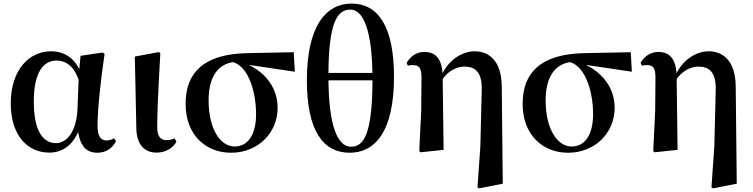

<svg xmlns="http://www.w3.org/2000/svg" viewBox="-20 -839 4216 1075"><path d="M256.3 15.5C324.8 15.5 393.4 -21.6 428.4 -128.7L413.4 -127.3C424.7 -24.9 458.5 16.2 526.5 16.2C575.3 16.2 613 -12.8 629.7 -49.4L618 -64.5C606.2 -58 595.2 -52.7 577.7 -52.7C543.5 -52.7 526.2 -76.4 526.2 -135.4C526.2 -229 543.7 -388.7 565.4 -536.5L555.4 -545L431.1 -526.6L421.6 -428L413.8 -227.4C407 -90.4 346.7 -37.6 293.5 -37.6C219.2 -37.6 169.2 -108.9 169.2 -269.8C169.2 -440.9 227 -499.9 296.4 -499.9C354.5 -499.9 407.2 -460.9 431.2 -353.7L452.5 -381.8H446C426.2 -490.5 359.2 -551.9 266.1 -551.9C143.5 -551.9 40.2 -448.8 40.2 -259.4C40.2 -86.1 130 15.5 256.3 15.5Z M856.8 15.5C912.7 15.5 954.3 -16.3 967.7 -46.8L956.8 -64.5C945 -59 932 -54.2 913.5 -54.2C882.9 -54.2 860.3 -69.9 860.3 -126.4C860.3 -197.2 863.4 -287.6 877.7 -540.7L869.5 -547.4L734.8 -522.4L743.4 -119.2C744.9 -28.7 789.7 15.5 856.8 15.5Z M1273.5 16.2C1424.4 16.2 1534.4 -94.8 1534.4 -235.7C1534.4 -390.9 1403.9 -483.1 1283.9 -504.5L1262.2 -495.5C1363 -489 1413.7 -337.8 1413.7 -199.6C1413.7 -85.8 1368.9 -18.7 1293.2 -18.7C1217.1 -18.7 1147.9 -111 1147.9 -277.8C1147.9 -406.4 1200.1 -494 1315.9 -493.5L1342.8 -480.3L1630.7 -437.5L1624.6 -546.6L1361.5 -541.4C1119.1 -535.7 1019.2 -431.5 1019.2 -257.1C1019.2 -85.5 1130.1 16.2 1273.5 16.2Z M1937.8 16.2C2081.4 16.2 2186 -104.6 2186 -408.7C2186 -693.5 2095.6 -819 1948.4 -819C1807.7 -819 1698.1 -697.5 1698.1 -389.2C1698.1 -104.9 1790.4 16.2 1937.8 16.2ZM1945.2 -17.5C1872.8 -17.5 1818.8 -126.7 1818.8 -412.2C1818.8 -712.7 1867.6 -785.3 1941.8 -785.3C2012.8 -785.3 2065.5 -672.7 2065.5 -396.8C2065.5 -89.6 2017.7 -17.5 1945.2 -17.5ZM1743.6 -389.2H2144.2V-430.7H1743.6Z M2327.4 7.1 2335.7 13.6 2463.7 0 2458.5 -407.7V-411.7C2456.7 -513.9 2415.9 -548.2 2355.5 -548.2C2309.1 -548.2 2275.5 -520.1 2256.9 -487.3L2263.2 -471.5C2273.7 -474.2 2282.2 -474.5 2292.5 -474.5C2325.9 -474.5 2339.9 -459.4 2339.9 -404.9L2338.3 -218.7ZM2653.4 209.7 2662.4 215.7 2795 189.3 2789.3 -352.9C2788.3 -508.8 2709 -551.9 2637.6 -551.9C2569.5 -551.9 2481 -503.8 2442.6 -393.2H2439.8L2450.6 -384.4C2483.2 -440.4 2536.7 -466.1 2580.6 -466.1C2639.2 -466.1 2680.6 -436.8 2677.2 -332.9L2669.4 -18.9Z M3160.5 16.2C3311.4 16.2 3421.4 -94.8 3421.4 -235.7C3421.4 -390.9 3290.9 -483.1 3170.9 -504.5L3149.2 -495.5C3250 -489 3300.7 -337.8 3300.7 -199.6C3300.7 -85.8 3255.9 -18.7 3180.2 -18.7C3104.1 -18.7 3034.9 -111 3034.9 -277.8C3034.9 -406.4 3087.1 -494 3202.9 -493.5L3229.8 -480.3L3517.7 -437.5L3511.6 -546.6L3248.5 -541.4C3006.1 -535.7 2906.2 -431.5 2906.2 -257.1C2906.2 -85.5 3017.1 16.2 3160.5 16.2Z M3637.4 7.1 3645.7 13.6 3773.7 0 3768.5 -407.7V-411.7C3766.7 -513.9 3725.9 -548.2 3665.5 -548.2C3619.1 -548.2 3585.5 -520.1 3566.9 -487.3L3573.2 -471.5C3583.7 -474.2 3592.2 -474.5 3602.5 -474.5C3635.9 -474.5 3649.9 -459.4 3649.9 -404.9L3648.3 -218.7ZM3963.4 209.7 3972.4 215.7 4105 189.3 4099.3 -352.9C4098.3 -508.8 4019 -551.9 3947.6 -551.9C3879.5 -551.9 3791 -503.8 3752.6 -393.2H3749.8L3760.6 -384.4C3793.2 -440.4 3846.7 -466.1 3890.6 -466.1C3949.2 -466.1 3990.6 -436.8 3987.2 -332.9L3979.4 -18.9Z"/></svg>

Font: Source Han Serif CN VF
Style: Regular
Weight: 250
Designer: Ryoko NISHIZUKA 西塚涼子 (kana & ideographs); Frank Grießhammer (Latin, Greek & Cyrillic); Wenlong ZHANG 张文龙 (bopomofo); San
Foundry: Adobe
Version: Version 2.002;hotconv 1.1.0;makeotfexe 2.6.0